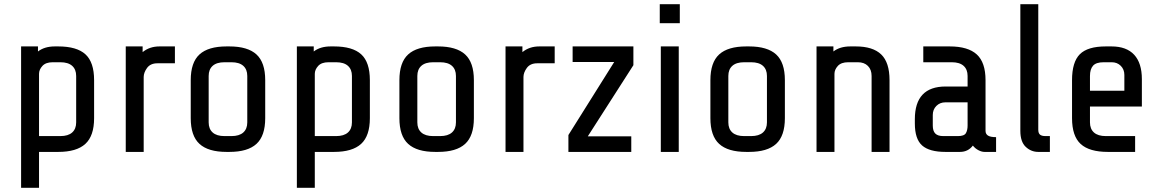

<svg xmlns="http://www.w3.org/2000/svg" viewBox="-20 -720 5497 910"><path d="M80 -500H160V-476Q191 -500 240 -500H256Q344 -500 385 -462.5Q426 -425 426 -340V-160Q426 -76 384.5 -38Q343 0 256 0H165V170H80ZM165 -370V-75H266Q303 -75 322 -92Q341 -109 341 -140V-360Q341 -391 322 -408Q303 -425 266 -425H230Q197 -425 181 -407.5Q165 -390 165 -370Z M576 -500H656V-473Q689 -500 736 -500H809V-420H726Q693 -420 677 -398Q661 -376 661 -355V0H576Z M1067 0H1054Q967 0 925.5 -38Q884 -76 884 -160V-340Q884 -424 925.5 -462Q967 -500 1054 -500H1067Q1154 -500 1195.5 -462Q1237 -424 1237 -340V-160Q1237 -76 1195.5 -38Q1154 0 1067 0ZM1077 -425H1044Q1007 -425 988 -408Q969 -391 969 -360V-140Q969 -109 988 -92Q1007 -75 1044 -75H1077Q1114 -75 1133 -92Q1152 -109 1152 -140V-360Q1152 -391 1133 -408Q1114 -425 1077 -425Z M1387 -500H1467V-476Q1498 -500 1547 -500H1563Q1651 -500 1692 -462.5Q1733 -425 1733 -340V-160Q1733 -76 1691.5 -38Q1650 0 1563 0H1472V170H1387ZM1472 -370V-75H1573Q1610 -75 1629 -92Q1648 -109 1648 -140V-360Q1648 -391 1629 -408Q1610 -425 1573 -425H1537Q1504 -425 1488 -407.5Q1472 -390 1472 -370Z M2056 0H2043Q1956 0 1914.5 -38Q1873 -76 1873 -160V-340Q1873 -424 1914.5 -462Q1956 -500 2043 -500H2056Q2143 -500 2184.5 -462Q2226 -424 2226 -340V-160Q2226 -76 2184.5 -38Q2143 0 2056 0ZM2066 -425H2033Q1996 -425 1977 -408Q1958 -391 1958 -360V-140Q1958 -109 1977 -92Q1996 -75 2033 -75H2066Q2103 -75 2122 -92Q2141 -109 2141 -140V-360Q2141 -391 2122 -408Q2103 -425 2066 -425Z M2376 -500H2456V-473Q2489 -500 2536 -500H2609V-420H2526Q2493 -420 2477 -398Q2461 -376 2461 -355V0H2376Z M2766 -74H2972V0H2674V-80L2891 -426H2694V-500H2982V-411Z M3107 -610V-700H3202V-610ZM3112 0V-500H3197V0Z M3530 0H3517Q3430 0 3388.5 -38Q3347 -76 3347 -160V-340Q3347 -424 3388.5 -462Q3430 -500 3517 -500H3530Q3617 -500 3658.5 -462Q3700 -424 3700 -340V-160Q3700 -76 3658.5 -38Q3617 0 3530 0ZM3540 -425H3507Q3470 -425 3451 -408Q3432 -391 3432 -360V-140Q3432 -109 3451 -92Q3470 -75 3507 -75H3540Q3577 -75 3596 -92Q3615 -109 3615 -140V-360Q3615 -391 3596 -408Q3577 -425 3540 -425Z M3850 -500H3930V-476Q3961 -500 4010 -500H4036Q4117 -500 4156.5 -462Q4196 -424 4196 -340V0H4111V-360Q4111 -390 4093.5 -407.5Q4076 -425 4046 -425H4000Q3967 -425 3951 -407.5Q3935 -390 3935 -370V0H3850Z M4591 -30Q4568 0 4530 0H4461Q4385 0 4350.5 -30.5Q4316 -61 4316 -135V-155Q4316 -310 4462 -310H4566V-360Q4566 -391 4547 -408Q4528 -425 4491 -425H4356V-500H4481Q4568 -500 4609.5 -462Q4651 -424 4651 -340V-100Q4651 -85 4662.5 -77.5Q4674 -70 4701 -70V0H4646Q4633 0 4617.5 -8Q4602 -16 4591 -30ZM4566 -125V-235H4461Q4435 -235 4418 -218Q4401 -201 4401 -175V-125Q4401 -99 4413 -87Q4425 -75 4451 -75H4520Q4550 -75 4558 -89Q4566 -103 4566 -125Z M4816 -100V-700H4901V-105Q4901 -89 4909 -82Q4917 -75 4936 -75H4956V0H4901Q4867 0 4841.5 -24Q4816 -48 4816 -100Z M5061 -160V-340Q5061 -426 5098 -463Q5135 -500 5221 -500H5248Q5319 -500 5355.5 -460.5Q5392 -421 5392 -345V-215H5146V-140Q5146 -109 5165 -92Q5184 -75 5221 -75H5360V0H5231Q5143 0 5102 -37.5Q5061 -75 5061 -160ZM5309 -290V-365Q5309 -391 5292 -408Q5275 -425 5249 -425H5211Q5175 -425 5160.5 -408.5Q5146 -392 5146 -360V-290Z"/></svg>

Font: Share Tech
Style: Regular
Weight: 400
Designer: Ralph du Carrois
Foundry: Carrois Type Design
Version: Version 1.100